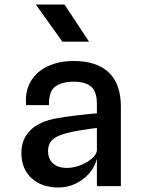

<svg xmlns="http://www.w3.org/2000/svg" viewBox="-20 -827 640 853"><path d="M240 6Q165 6 120 -35.5Q75 -77 75 -148Q75 -208.5 114.5 -248Q154 -287.5 232 -301.5Q269 -308 305.2 -312.5Q341.5 -317 369.8 -319.8Q398 -322.5 410.5 -323.5V-365.5Q410.5 -419.5 385.2 -441.8Q360 -464 308 -464Q256 -464 226.2 -443.2Q196.5 -422.5 197.5 -360H96Q90.5 -420.5 116 -464.5Q141.5 -508.5 191.2 -532.2Q241 -556 308.5 -556Q409.5 -556 463.2 -505.2Q517 -454.5 517 -353V0H410.5V-121.5Q401 -85 375.8 -56.2Q350.5 -27.5 315.2 -10.8Q280 6 240 6ZM278 -81Q305 -81 334 -91.8Q363 -102.5 384.8 -119.8Q406.5 -137 410.5 -156.5V-258.5Q403.5 -258 384.5 -255.2Q365.5 -252.5 344 -249.2Q322.5 -246 306 -242.5Q243 -230 218.2 -210.5Q193.5 -191 193.5 -156Q193.5 -121.5 215.2 -101.2Q237 -81 278 -81ZM375.5 -642H257L139 -807H266.5Z"/></svg>

Font: Spline Sans Mono Medium
Style: Regular
Weight: 500
Monospace: yes
Version: Version 1.004